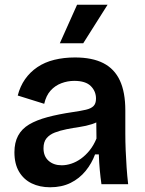

<svg xmlns="http://www.w3.org/2000/svg" viewBox="-20 -779 615 812"><path d="M192 13Q148 13 114 -3.5Q80 -20 60.5 -53Q41 -86 41 -135Q41 -176 56.5 -205Q72 -234 103 -252.5Q134 -271 180.5 -283.5Q227 -296 288 -305Q322 -310 343.5 -315Q365 -320 375.5 -330.5Q386 -341 386 -362Q386 -393 364 -415Q342 -437 294 -437Q266 -437 239.5 -427Q213 -417 194 -396Q175 -375 167 -340L55 -375Q65 -414 86 -444Q107 -474 138 -495Q169 -516 209.5 -526Q250 -536 297 -536Q370 -536 417 -512Q464 -488 487 -438.5Q510 -389 510 -312V-214Q510 -180 511.5 -143.5Q513 -107 515.5 -70.5Q518 -34 522 0H409Q405 -28 402 -60Q399 -92 398 -126H382Q368 -88 342 -56Q316 -24 278.5 -5.5Q241 13 192 13ZM241 -80Q261 -80 282 -87Q303 -94 322.5 -108Q342 -122 359 -143Q376 -164 388 -193L387 -280L411 -276Q394 -262 369 -254Q344 -246 316.5 -242Q289 -238 261.5 -232.5Q234 -227 212 -218.5Q190 -210 177 -194.5Q164 -179 164 -152Q164 -118 185.5 -99Q207 -80 241 -80ZM332 -596H233L306 -759H435Z"/></svg>

Font: Bricolage Grotesque 16pt SemiBold
Style: Regular
Weight: 600
Version: Version 1.001;gftools[0.9.33.dev8+g029e19f]